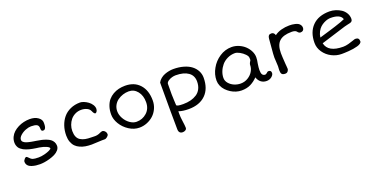

<svg xmlns="http://www.w3.org/2000/svg" viewBox="-24 -1340 4648 2377"><g transform="rotate(-20 2300.0 -151.5)"><path d="M122.1 -76.7Q122.1 -93.8 141.8 -114.7Q161.6 -135.7 177.2 -118.2Q207.5 -84 230.7 -75.9Q253.9 -67.9 307.1 -67.9Q343.3 -67.9 385.3 -78.6Q427.2 -89.4 453.9 -102.8Q480.5 -116.2 480.5 -124.5Q480.5 -140.1 443.8 -156.2Q407.2 -172.4 354.5 -181.2Q329.6 -184.6 313.2 -186.8Q296.9 -189 272.5 -193.6Q248 -198.2 231.2 -202.6Q214.4 -207 193.4 -214.4Q172.4 -221.7 158.2 -229.7Q144 -237.8 129.2 -249.3Q114.3 -260.7 105.7 -274.2Q97.2 -287.6 91.6 -304.9Q85.9 -322.3 85.9 -342.3Q85.9 -380.9 102.1 -414.8Q118.2 -448.7 145.5 -473.4Q172.9 -498 208.5 -516.1Q244.1 -534.2 283.4 -543.2Q322.8 -552.2 362.3 -552.2Q428.7 -552.2 470.9 -522.2Q513.2 -492.2 513.2 -451.7Q513.2 -441.9 513.2 -438.2Q513.2 -434.6 512.7 -424.1Q512.2 -413.6 511.2 -408.4Q510.3 -403.3 508.5 -394.5Q506.8 -385.7 503.7 -381.1Q500.5 -376.5 496.3 -371.1Q492.2 -365.7 486.1 -363.5Q480 -361.3 472.7 -361.3Q463.9 -361.3 458 -365Q452.1 -368.7 450 -375.7Q447.8 -382.8 447.3 -388.2Q446.8 -393.6 446.8 -401.4Q446.8 -437 422.9 -449.7Q398.9 -462.4 348.1 -462.4Q315.4 -462.4 275.1 -446.8Q234.9 -431.2 204.3 -403.6Q173.8 -376 173.8 -347.7Q173.8 -338.4 177.5 -330.6Q181.2 -322.8 189.5 -316.4Q197.8 -310.1 205.8 -304.9Q213.9 -299.8 229.2 -295.4Q244.6 -291 255.1 -288.1Q265.6 -285.2 285.6 -281.5Q305.7 -277.8 316.7 -276.1Q327.6 -274.4 349.6 -271Q386.7 -265.1 414.3 -259Q441.9 -252.9 472.9 -241.2Q503.9 -229.5 523.7 -215.1Q543.5 -200.7 556.4 -177.7Q569.3 -154.8 569.3 -126Q569.3 -96.2 547.9 -71Q526.4 -45.9 494.4 -30Q462.4 -14.2 423.8 -3.2Q385.3 7.8 352.3 12.5Q319.3 17.1 294.4 17.1Q267.1 17.1 241.7 13.9Q216.3 10.7 187 1.7Q157.7 -7.3 139.9 -27.3Q122.1 -47.4 122.1 -76.7Z M718.8 -205.1Q718.8 -272.9 738.8 -332Q758.8 -391.1 795.9 -435.8Q833 -480.5 890.6 -506.3Q948.2 -532.2 1019 -532.2Q1040 -532.2 1067.9 -521Q1095.7 -509.8 1121.6 -491.2Q1147.5 -472.7 1165.3 -445.3Q1183.1 -418 1183.1 -389.2Q1183.1 -381.3 1179.9 -370.8Q1176.8 -360.4 1170.4 -352.3Q1164.1 -344.2 1156.5 -341.3Q1148.9 -338.4 1138.7 -348.6Q1128.4 -358.9 1118.7 -382.8Q1106 -412.1 1072.8 -427Q1039.6 -441.9 1000 -441.9Q957 -441.9 920.4 -423.8Q883.8 -405.8 859.6 -376.2Q835.4 -346.7 822 -309.3Q808.6 -272 808.6 -232.9Q808.6 -186.5 822.3 -155.5Q835.9 -124.5 863.5 -107.9Q891.1 -91.3 924.8 -84.7Q958.5 -78.1 1006.3 -78.1Q1014.6 -78.1 1031.2 -77.4Q1047.9 -76.7 1056.9 -76.9Q1065.9 -77.1 1079.8 -79.3Q1093.8 -81.5 1106 -86.4L1126 -95.7Q1149.9 -105 1153.8 -105Q1162.1 -105 1173.3 -100.1Q1184.6 -95.2 1195.3 -81.1Q1206.1 -66.9 1206.1 -47.4Q1206.1 -31.7 1186.8 -15.4Q1167.5 1 1151.9 1H1113.3Q1090.8 1 1046.6 3.9Q1002.4 6.8 979 6.8Q935.1 6.8 898.2 0.7Q861.3 -5.4 827.4 -20.5Q793.5 -35.6 770 -59.3Q746.6 -83 732.7 -120.1Q718.8 -157.2 718.8 -205.1Z M1330.6 -259.8Q1330.6 -318.4 1346.7 -365.7Q1362.8 -413.1 1389.6 -444.6Q1416.5 -476.1 1453.1 -497.1Q1489.7 -518.1 1529.5 -527.3Q1569.3 -536.6 1612.8 -536.6Q1734.4 -536.6 1804.4 -459.2Q1874.5 -381.8 1874.5 -248Q1874.5 -191.9 1852.1 -142.6Q1829.6 -93.3 1792.5 -59.6Q1755.4 -25.9 1707 -6.6Q1658.7 12.7 1607.4 12.7Q1536.1 12.7 1470.9 -29.5Q1405.8 -71.8 1368.2 -134.8Q1330.6 -197.8 1330.6 -259.8ZM1415 -272Q1415 -224.6 1441.2 -177Q1467.3 -129.4 1510.3 -98.6Q1553.2 -67.9 1597.7 -67.9Q1676.3 -67.9 1733.2 -119.6Q1790 -171.4 1790 -257.3Q1790 -344.7 1745.4 -400.1Q1700.7 -455.6 1631.3 -455.6Q1592.3 -455.6 1554.4 -443.4Q1516.6 -431.2 1485.1 -408.7Q1453.6 -386.2 1434.3 -350.6Q1415 -314.9 1415 -272Z M2035.6 -48.3V-424.3Q2049.8 -451.7 2075 -472.4Q2100.1 -493.2 2129.9 -504.4Q2159.7 -515.6 2188.7 -521Q2217.8 -526.4 2245.1 -526.4Q2319.8 -526.4 2380.6 -508.5Q2441.4 -490.7 2481 -459.7Q2520.5 -428.7 2541.7 -387.2Q2563 -345.7 2563 -297.9Q2563 -153.8 2481.9 -74.2Q2400.9 5.4 2257.8 5.4Q2178.7 5.4 2126 -13.7V24.4Q2125 56.6 2134 120.1Q2143.1 183.6 2143.1 210Q2143.1 228 2126.7 238.5Q2110.4 249 2090.8 249Q2037.6 249 2037.6 189Q2037.6 175.3 2037.1 131.6Q2036.6 87.9 2036.6 70.8ZM2126 -98.1Q2123.5 -76.2 2214.8 -76.2Q2268.1 -76.2 2312.7 -87.4Q2357.4 -98.6 2393.6 -122.1Q2429.7 -145.5 2450.2 -186Q2470.7 -226.6 2470.7 -281.2Q2470.7 -360.4 2411.1 -402.1Q2351.6 -443.8 2245.6 -443.8Q2224.1 -443.8 2197.8 -436.8Q2171.4 -429.7 2147.9 -414.1Q2124.5 -398.4 2121.1 -378.4L2120.1 -240.7Q2120.1 -224.1 2123 -159.7Z M2700.2 -208Q2700.2 -290.5 2742.7 -364.3Q2783.7 -439 2856.9 -487.3Q2930.2 -535.6 3015.6 -535.6Q3064.5 -535.6 3110.6 -515.9Q3156.7 -496.1 3189.5 -464.8Q3222.2 -433.6 3241.9 -393.6Q3261.7 -353.5 3261.7 -313.5Q3261.7 -276.4 3252.4 -234.9Q3243.7 -178.7 3243.7 -150.4Q3243.7 -107.4 3256.1 -89.6Q3268.6 -71.8 3292.5 -71.8Q3298.3 -71.8 3307.4 -77.1Q3316.4 -82.5 3318.8 -85.4Q3324.2 -90.8 3326.2 -92.5Q3328.1 -94.2 3333 -96.7Q3337.9 -99.1 3343.3 -99.1Q3378.9 -99.1 3378.9 -63.5Q3378.9 -38.1 3350.8 -14.9Q3322.8 8.3 3282.7 8.3Q3240.2 8.3 3209.5 -15.6Q3178.7 -39.6 3165.5 -82Q3123.5 -38.1 3072.8 -12.7Q3022 12.7 2951.7 12.7Q2917 12.7 2880.9 1.7Q2844.7 -9.3 2812.7 -29.8Q2780.8 -50.3 2755.4 -76.9Q2730 -103.5 2715.1 -137.9Q2700.2 -172.4 2700.2 -208ZM2791.5 -209Q2791.5 -170.4 2819.3 -137.9Q2847.2 -105.5 2887.9 -88.6Q2928.7 -71.8 2970.7 -71.8Q3023.4 -71.8 3067.1 -98.4Q3110.8 -125 3134 -164.6Q3157.2 -204.1 3157.2 -245.1Q3157.2 -251.5 3158.4 -257.6Q3159.7 -263.7 3162.6 -270Q3165.5 -276.4 3167.2 -280Q3168.9 -283.7 3173.6 -290.8Q3178.2 -297.9 3179.2 -299.8Q3181.2 -302.7 3181.4 -310.1Q3181.6 -317.4 3180.9 -326.2Q3180.2 -335 3180.2 -335.4Q3180.2 -356 3153.8 -383.5Q3127.4 -411.1 3091.3 -430.9Q3055.2 -450.7 3029.3 -450.7Q2976.1 -450.7 2929.9 -428.5Q2883.8 -406.2 2854.2 -371.1Q2824.7 -335.9 2808.1 -293.5Q2791.5 -251 2791.5 -209Z M3473.6 -63Q3473.6 -71.3 3475.1 -89.4Q3476.6 -107.4 3476.6 -115.7Q3476.6 -145.5 3473.6 -177.7Q3468.3 -231 3472.7 -281.7L3488.8 -474.6Q3490.7 -500 3501.5 -512.9Q3512.2 -525.9 3536.6 -525.9Q3556.2 -525.9 3567.9 -513.9Q3579.6 -502 3583 -485.8Q3621.1 -514.6 3673.1 -528.6Q3725.1 -542.5 3777.8 -542.5Q3797.4 -542.5 3814.9 -541Q3832.5 -539.6 3854.7 -534.2Q3877 -528.8 3892.6 -520.3Q3908.2 -511.7 3919.2 -495.6Q3930.2 -479.5 3930.2 -458Q3930.2 -438 3917.7 -425.5Q3905.3 -413.1 3884.8 -413.1Q3875 -413.1 3866.9 -416.7Q3858.9 -420.4 3854.7 -424.6Q3850.6 -428.7 3844.7 -436Q3838.4 -442.9 3834.2 -446.3Q3830.1 -449.7 3815.7 -453.9Q3801.3 -458 3779.8 -458Q3668.5 -458 3616.9 -410.2Q3565.4 -362.3 3565.4 -255.9Q3565.4 -217.8 3573.2 -108.4Q3573.2 -105 3575.7 -80.6Q3578.1 -56.2 3578.1 -43.9Q3578.1 -30.8 3565.9 -14.2Q3553.7 2.4 3530.8 2.4Q3498 2.4 3485.8 -12.7Q3473.6 -27.8 3473.6 -63Z M3999.5 -231.9Q3999.5 -372.6 4079.6 -454.1Q4159.7 -535.6 4305.7 -535.6Q4344.7 -535.6 4384 -523.4Q4423.3 -511.2 4456.3 -489.5Q4489.3 -467.8 4510 -433.1Q4530.8 -398.4 4530.8 -357.9Q4530.8 -337.4 4521.7 -327.1Q4512.7 -316.9 4495.1 -312.5Q4488.8 -310.5 4463.1 -305.4Q4437.5 -300.3 4419.9 -294.9L4093.3 -193.4Q4120.6 -65.9 4319.3 -65.9Q4352.1 -65.9 4389.9 -76.2Q4427.7 -86.4 4455.3 -96.7Q4482.9 -106.9 4490.2 -106.9Q4516.1 -106.9 4528.1 -95.2Q4540 -83.5 4540 -58.6Q4540 -43 4523.9 -30.8Q4507.8 -18.6 4480.7 -11.2Q4453.6 -3.9 4424.6 1Q4395.5 5.9 4362.1 8.1Q4328.6 10.3 4308.1 11Q4287.6 11.7 4270 11.7Q4202.1 11.7 4139.9 -20.3Q4077.6 -52.2 4038.6 -108.9Q3999.5 -165.5 3999.5 -231.9ZM4090.8 -270Q4093.3 -271 4152.1 -288.3Q4210.9 -305.7 4236.3 -313.5Q4261.7 -321.3 4309.8 -336.4Q4357.9 -351.6 4389.4 -363.3Q4420.9 -375 4441.4 -384.3Q4420.9 -455.1 4291 -455.1Q4272.9 -455.1 4250.7 -449.7Q4228.5 -444.3 4201.9 -430.7Q4175.3 -417 4153.1 -397Q4130.9 -377 4113.3 -343.8Q4095.7 -310.5 4090.8 -270Z"/></g></svg>

Font: Short Stack
Style: Regular
Weight: 400
Designer: James Grieshaber
Foundry: James Grieshaber
Version: Version 1.002